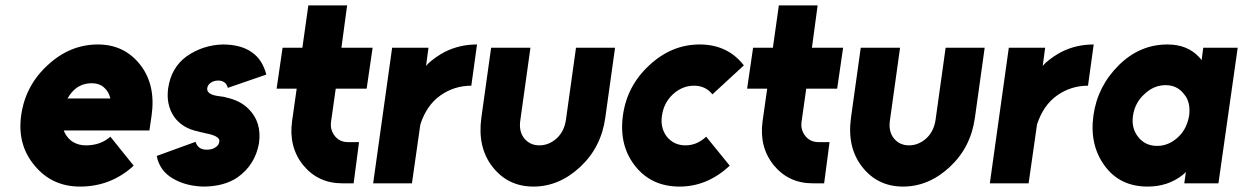

<svg xmlns="http://www.w3.org/2000/svg" viewBox="-20 -676 4584 708"><path d="M531 -195 539 -250Q555 -362 498 -436Q439 -512 341 -512Q238 -512 156 -436Q73 -360 58 -250Q43 -142 108 -65Q172 12 275 12Q389 12 473 -65L387 -172Q351 -140 297 -140Q264 -140 240 -159Q232 -166 225.5 -175Q219 -184 215 -195ZM318 -369Q348 -369 365 -352Q381 -338 387 -313H229Q242 -336 261 -351Q286 -369 318 -369Z M962 -401Q948 -456 909 -483Q869 -512 801 -512Q729 -510 669 -469Q611 -427 600 -350Q592 -291 621 -247Q635 -226 658 -211.5Q681 -197 712 -191Q717 -189 723.5 -188Q730 -187 736 -185Q790 -175 789 -156Q788 -141 775 -133Q763 -124 742 -124Q710 -124 701 -153L558 -101Q568 -47 617 -18Q664 10 729 12Q806 12 856 -22Q921 -68 935 -148Q946 -226 896 -275Q865 -306 812 -317Q808 -319 801 -319.5Q794 -320 783 -322Q743 -328 744 -349Q745 -362 756 -370Q768 -379 785 -379Q798 -379 808 -372Q817 -365 820 -352Z M1117 -656 1095 -500H1022L1000 -349H1074L1057 -229Q1044 -134 1098 -67Q1153 0 1242 0H1284L1304 -152H1263Q1233 -152 1215 -174Q1196 -198 1201 -229L1218 -349H1332L1354 -500H1239L1260 -656Z M1426 -500 1356 0H1499L1530 -217Q1553 -288 1604 -324Q1655 -360 1718 -360L1739 -512Q1675 -512 1621 -485Q1592 -470 1566 -448Q1562 -445 1558.5 -441Q1555 -437 1551 -433L1560 -500Z M1791 -500 1755 -242Q1740 -133 1796 -61Q1853 12 1947 12Q2042 12 2120 -61Q2197 -133 2212 -242L2248 -500H2104L2067 -235Q2061 -192 2033 -166Q2004 -140 1969 -140Q1934 -140 1913 -166Q1892 -192 1899 -235L1936 -500Z M2560 -512Q2457 -512 2375 -436Q2292 -360 2277 -250Q2262 -140 2322 -64Q2382 12 2486 12Q2588 12 2671 -65L2584 -172Q2550 -140 2508 -140Q2465 -140 2439 -172Q2414 -205 2421 -250Q2428 -297 2461 -328Q2496 -360 2539 -360Q2582 -360 2607 -328L2723 -435Q2663 -512 2560 -512Z M2852 -656 2830 -500H2757L2735 -349H2809L2792 -229Q2779 -134 2833 -67Q2888 0 2977 0H3019L3039 -152H2998Q2968 -152 2950 -174Q2931 -198 2936 -229L2953 -349H3067L3089 -500H2974L2995 -656Z M3154 -500 3118 -242Q3103 -133 3159 -61Q3216 12 3310 12Q3405 12 3483 -61Q3560 -133 3575 -242L3611 -500H3467L3430 -235Q3424 -192 3396 -166Q3367 -140 3332 -140Q3297 -140 3276 -166Q3255 -192 3262 -235L3299 -500Z M3700 -500 3630 0H3773L3804 -217Q3827 -288 3878 -324Q3929 -360 3992 -360L4013 -512Q3949 -512 3895 -485Q3866 -470 3840 -448Q3836 -445 3832.5 -441Q3829 -437 3825 -433L3834 -500Z M4417 -500 4411 -454Q4409 -457 4406.5 -460Q4404 -463 4402 -465Q4359 -512 4285 -512Q4183 -512 4106 -436Q4027 -358 4012 -250Q3997 -141 4054 -64Q4110 12 4212 12Q4286 12 4340 -30Q4344 -33 4347 -36Q4350 -39 4353 -42L4347 0H4473L4544 -500ZM4278 -362Q4321 -362 4346 -329Q4359 -314 4363.5 -294Q4368 -274 4365 -250Q4361 -227 4351.5 -207Q4342 -187 4325 -171Q4290 -138 4247 -138Q4203 -138 4177 -171Q4151 -204 4158 -250Q4165 -297 4200 -329Q4235 -362 4278 -362Z"/></svg>

Font: Unageo
Style: ExtraBold-Italic
Weight: 800
Designer: Richard Sepsi
Foundry: Richard Sepsi
Version: Version 2.000